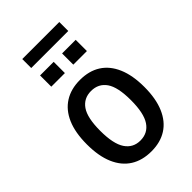

<svg xmlns="http://www.w3.org/2000/svg" viewBox="-235 -870 968 968"><g transform="rotate(-45 249.5 -386.0)"><path d="M250 9Q185 9 139 -20Q93 -49 68.5 -106Q44 -163 44 -246Q44 -330 68.5 -386.5Q93 -443 139 -472Q185 -501 249 -501Q314 -501 359.5 -472Q405 -443 429.5 -386Q454 -329 454 -246Q454 -163 429.5 -106Q405 -49 359.5 -20Q314 9 250 9ZM249 -69Q302 -69 330.5 -111.5Q359 -154 359 -247Q359 -340 330.5 -381Q302 -422 249 -422Q197 -422 168.5 -381Q140 -340 140 -247Q140 -154 168.5 -111.5Q197 -69 249 -69ZM118 -717V-781H382V-717ZM123 -579V-659H220V-579ZM280 -579V-659H377V-579Z"/></g></svg>

Font: Nunito Sans 10pt Condensed SemiBold
Style: Regular
Weight: 600
Width: 3
Designer: Vernon Adams
Foundry: Vernon Adams
Version: Version 3.101;gftools[0.9.27]